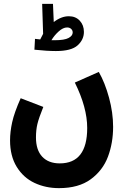

<svg xmlns="http://www.w3.org/2000/svg" viewBox="-20 -743 655 993"><path d="M87 -235 204 -190Q181 -133 173.5 -102Q166 -71 166 -32Q166 33 198.5 67.5Q231 102 289 102Q431 102 431 -81Q431 -187 367 -316L491 -371Q523 -315 544 -237.5Q565 -160 565 -87Q565 -4 538.5 67Q512 138 449.5 184Q387 230 285 230Q216 230 158.5 203Q101 176 66.5 120Q32 64 32 -17Q32 -61 43 -111Q54 -161 87 -235ZM414 -578Q414 -538 381.5 -508.5Q349 -479 269 -479Q224 -479 158 -486L161 -542L188 -539Q191 -546 203 -568L198 -723H254L258 -629Q297 -659 336 -659Q371 -659 392.5 -636Q414 -613 414 -578ZM356 -575Q356 -586 348 -593.5Q340 -601 327 -601Q306 -601 283 -580Q260 -559 246 -535H263Q313 -535 334.5 -546.5Q356 -558 356 -575Z"/></svg>

Font: Noto Sans Arabic Cond
Style: Bold
Weight: 700
Width: 3
Designer: Nadine Chahine
Foundry: Monotype Imaging Inc.
Version: Version 1.001